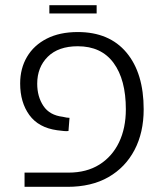

<svg xmlns="http://www.w3.org/2000/svg" viewBox="-20 -723 629 743"><path d="M75 0V-55H245Q315 -55 364.5 -86Q414 -117 440.5 -172Q467 -227 467 -300Q467 -415 419.5 -479.5Q372 -544 281 -544Q206 -544 165 -503.5Q124 -463 124 -399Q124 -349 148 -313Q172 -277 223 -271Q231 -269 237.5 -268Q244 -267 249 -267L245 -216Q237 -215 227 -216Q217 -217 201 -219Q129 -229 93.5 -278Q58 -327 58 -400Q58 -458 84.5 -503Q111 -548 161 -573.5Q211 -599 281 -599Q403 -599 469.5 -519.5Q536 -440 536 -300Q536 -210 500.5 -142.5Q465 -75 399.5 -37.5Q334 0 241 0ZM171 -671V-703H354V-671Z"/></svg>

Font: Noto Sans Hebrew Thin Light
Style: Regular
Weight: 300
Version: Version 3.001